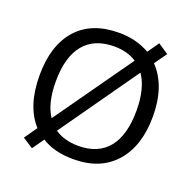

<svg xmlns="http://www.w3.org/2000/svg" viewBox="-135 -882 1051 1049"><g transform="rotate(20 390.5 -357.5)"><path d="M720.2 -357.9C720.2 -475.6 689 -567.9 626 -633.8L676.8 -705.1L616.2 -746.1L569.8 -680.2C517.6 -710 458.5 -725.1 392.1 -725.1C285.6 -725.1 204.1 -693.4 147 -629.4C89.8 -565.4 61 -475.1 61 -358.9C61 -239.3 90.3 -147.5 148.9 -83L97.2 -8.8L158.2 30.8L206.1 -37.1C253.9 -5.9 315.4 9.8 391.1 9.8C495.1 9.8 575.7 -22.9 633.8 -88.4C691.4 -153.8 720.2 -243.7 720.2 -357.9ZM155.8 -357.9C155.8 -545.9 237.3 -646 392.1 -646C443.4 -646 486.3 -634.3 522 -610.8L203.1 -160.2C171.4 -207.5 155.8 -273.4 155.8 -357.9ZM625 -357.9C625 -166.5 543.9 -67.9 391.1 -67.9C336.9 -67.9 291 -80.6 253.9 -106L574.2 -560.1C607.9 -511.2 625 -443.8 625 -357.9Z"/></g></svg>

Font: Noto Reveo Sans
Style: Regular
Weight: 400
Designer: Monotype Design team
Foundry: Monotype Imaging Inc.
Version: Version 1.04